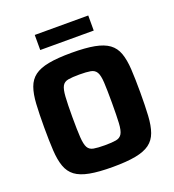

<svg xmlns="http://www.w3.org/2000/svg" viewBox="-154 -986 1011 1113"><g transform="rotate(-20 351.5 -429.0)"><path d="M351 8Q265 8 209.5 -2.5Q154 -13 122.5 -36.5Q91 -60 76.5 -100.5Q62 -141 58.5 -201Q55 -261 55 -344Q55 -427 58.5 -487Q62 -547 76.5 -587.5Q91 -628 122.5 -651.5Q154 -675 209.5 -685.5Q265 -696 351 -696Q437 -696 492.5 -685.5Q548 -675 580 -651.5Q612 -628 626.5 -587.5Q641 -547 644.5 -487Q648 -427 648 -344Q648 -261 644.5 -201Q641 -141 626.5 -100.5Q612 -60 580 -36.5Q548 -13 492.5 -2.5Q437 8 351 8ZM351 -126Q395 -126 420 -130.5Q445 -135 456.5 -154.5Q468 -174 470.5 -219Q473 -264 473 -344Q473 -424 470.5 -469Q468 -514 456.5 -533.5Q445 -553 420 -557.5Q395 -562 351 -562Q307 -562 282 -557.5Q257 -553 246 -533.5Q235 -514 232 -469Q229 -424 229 -344Q229 -264 232 -219Q235 -174 246 -154.5Q257 -135 282 -130.5Q307 -126 351 -126ZM187 -773V-866H517V-773Z"/></g></svg>

Font: Saira
Style: Bold
Weight: 700
Designer: Hector Gatti with collaboration of the Omnibus-Type team
Foundry: Omnibus-Type
Version: Version 1.100; ttfautohint (v1.8.3)